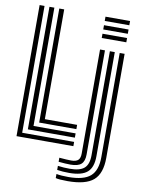

<svg xmlns="http://www.w3.org/2000/svg" viewBox="-106 -871 849 1154"><g transform="rotate(10 318.0 -293.5)"><path d="M40 0V-800H70V-26H387V0ZM100 -52V-800H130V-78H387V-52ZM160 -104V-800H190V-130H387V-104ZM442 -774V-800H592V-774ZM442 -722V-748H592V-722ZM442 -670V-696H592V-670ZM389 213Q336.2 213 316 207.2V182.2Q343.5 187.8 389 187.8Q482.8 187.8 523.4 152.4Q564 117 564 35V-600H594V35Q594 130.5 546.5 171.8Q499 213 389 213ZM389 162.8Q349.2 162.8 316 157.5V132.8Q336 135.2 353 136.4Q370 137.5 389 137.5Q450.8 137.5 477.4 113.8Q504 90 504 35V-600H534V35Q534 103.5 500.4 133.1Q466.8 162.8 389 162.8ZM389 112.2Q358.5 112.2 316 107.8V83Q363.8 87.2 389 87.2Q418.5 87.2 431.2 75.1Q444 63 444 35V-600H474V35Q474 76.5 454.2 94.4Q434.5 112.2 389 112.2Z"/></g></svg>

Font: Big Shoulders Inline Display Black
Style: Regular
Weight: 900
Designer: Patric King
Foundry: XO Type Co
Version: Version 1.000